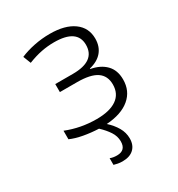

<svg xmlns="http://www.w3.org/2000/svg" viewBox="-180 -660 923 996"><g transform="rotate(-30 281.5 -162.0)"><path d="M264 219Q249 219 236 216.5Q223 214 213 211V171Q230 178 254 178Q307 178 307 124Q307 93 289 65.5Q271 38 242 11Q195 9 151.5 1Q108 -7 77 -21V-72Q162 -38 257 -38Q335 -38 377 -67Q419 -96 419 -152Q419 -204 381.5 -229.5Q344 -255 264 -255H161V-303H267Q401 -303 401 -400Q401 -494 263 -494Q225 -494 187 -486.5Q149 -479 106 -462L88 -508Q125 -524 171.5 -533.5Q218 -543 266 -543Q357 -543 408 -506Q459 -469 459 -404Q459 -357 433 -326Q407 -295 357 -283V-280Q413 -270 445.5 -237Q478 -204 478 -148Q478 -79 428.5 -37.5Q379 4 289 10Q319 37 337 68Q355 99 355 134Q355 174 331 196.5Q307 219 264 219Z"/></g></svg>

Font: Noto Sans Mono SemiCondensed Light
Style: Regular
Weight: 300
Width: 4
Designer: Monotype Design Team
Foundry: Monotype Imaging Inc.
Version: Version 2.014; ttfautohint (v1.8.4.7-5d5b)